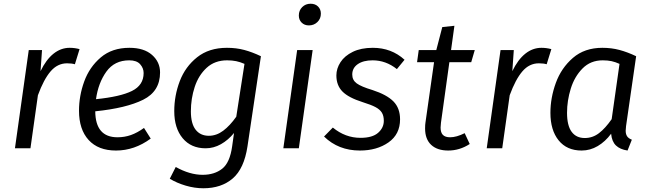

<svg xmlns="http://www.w3.org/2000/svg" viewBox="-20 -794 3482 1028"><path d="M406 -531 381 -450Q364 -455 339 -455Q288 -455 251 -412Q214 -369 183 -284L143 0H60L134 -526H205L197 -413Q227 -475 266.5 -506.5Q306 -538 353 -538Q380 -538 406 -531Z M490 -198Q491 -59 609 -59Q647 -59 681 -71Q715 -83 751 -109L787 -52Q700 12 601 12Q506 12 454.5 -44.5Q403 -101 403 -201Q403 -281 431 -358Q459 -435 519.5 -486.5Q580 -538 673 -538Q751 -538 794 -500Q837 -462 837 -406Q837 -305 746.5 -260Q656 -215 490 -198ZM749 -403Q749 -429 730.5 -450Q712 -471 672 -471Q593 -471 549.5 -410.5Q506 -350 494 -263Q624 -276 686.5 -307Q749 -338 749 -403Z M1377 -493 1305 -10Q1287 109 1226 161.5Q1165 214 1069 214Q1022 214 974.5 200Q927 186 889 163L921 100Q996 142 1065 142Q1128 142 1169.5 109.5Q1211 77 1223 -11L1233 -82Q1202 -44 1163 -22Q1124 0 1081 0Q1003 0 958 -54Q913 -108 913 -199Q913 -282 942.5 -359.5Q972 -437 1035.5 -487.5Q1099 -538 1195 -538Q1245 -538 1288 -526.5Q1331 -515 1377 -493ZM1002 -198Q1002 -132 1027.5 -99.5Q1053 -67 1098 -67Q1139 -67 1175 -94Q1211 -121 1245 -169L1289 -452Q1266 -462 1244.5 -466.5Q1223 -471 1196 -471Q1130 -471 1086.5 -431Q1043 -391 1022.5 -328.5Q1002 -266 1002 -198Z M1580 -711Q1580 -738 1598 -756Q1616 -774 1643 -774Q1668 -774 1683 -759Q1698 -744 1698 -721Q1698 -694 1679.5 -676Q1661 -658 1634 -658Q1610 -658 1595 -673Q1580 -688 1580 -711ZM1654 -526 1580 0H1497L1571 -526Z M2146 -474 2105 -424Q2046 -471 1975 -471Q1925 -471 1895.5 -450.5Q1866 -430 1866 -395Q1866 -365 1890 -347.5Q1914 -330 1974 -312Q2051 -287 2086.5 -251Q2122 -215 2122 -155Q2122 -75 2060 -31.5Q1998 12 1907 12Q1792 12 1715 -63L1762 -111Q1829 -56 1910 -56Q1974 -56 2004.5 -83Q2035 -110 2035 -147Q2035 -174 2024.5 -191Q2014 -208 1990.5 -220.5Q1967 -233 1922 -247Q1846 -271 1813.5 -304Q1781 -337 1781 -390Q1781 -427 1803 -461Q1825 -495 1869 -516.5Q1913 -538 1976 -538Q2076 -538 2146 -474Z M2341 -137Q2339 -119 2339 -111Q2339 -84 2351.5 -71.5Q2364 -59 2390 -59Q2424 -59 2468 -81L2495 -23Q2441 12 2380 12Q2321 12 2288.5 -18.5Q2256 -49 2256 -106Q2256 -127 2258 -138L2304 -461H2213L2222 -526H2316L2348 -649L2413 -656L2395 -526H2522L2503 -461H2386Z M2932 -531 2907 -450Q2890 -455 2865 -455Q2814 -455 2777 -412Q2740 -369 2709 -284L2669 0H2586L2660 -526H2731L2723 -413Q2753 -475 2792.5 -506.5Q2832 -538 2879 -538Q2906 -538 2932 -531Z M3386 -493 3332 -119Q3330 -99 3330 -94Q3330 -76 3337.5 -64.5Q3345 -53 3363 -46L3340 12Q3300 6 3278 -15Q3256 -36 3252 -78Q3221 -36 3180.5 -12Q3140 12 3094 12Q3015 12 2971 -42.5Q2927 -97 2927 -190Q2927 -270 2956 -350Q2985 -430 3047.5 -484Q3110 -538 3205 -538Q3254 -538 3297 -526.5Q3340 -515 3386 -493ZM3016 -190Q3016 -122 3040.5 -88.5Q3065 -55 3111 -55Q3153 -55 3187 -81Q3221 -107 3255 -156L3297 -452Q3275 -462 3254.5 -466.5Q3234 -471 3207 -471Q3142 -471 3099 -427.5Q3056 -384 3036 -319.5Q3016 -255 3016 -190Z"/></svg>

Font: Fira Sans TEST Book
Style: Italic
Weight: 350
Italic angle: -8°
Designer: Carrois Corporate & Edenspiekermann AG
Foundry: Carrois Corporate GbR & Edenspiekermann AG
Version: Version 4.201